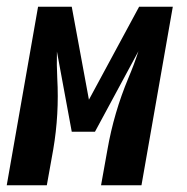

<svg xmlns="http://www.w3.org/2000/svg" viewBox="-34 -550 554 570"><path d="M-14 0 79 -530H110H179L230 -254L379 -530H448H479L386 0H266L285 -106Q304 -215 347 -318Q364 -358 377 -398L248 -159H179L135 -397Q134 -357 136 -318Q142 -211 124 -106L105 0Z"/></svg>

Font: Iosevka SS08
Style: Bold Italic
Weight: 700
Italic angle: -10°
Monospace: yes
Designer: Belleve Invis
Foundry: Belleve Invis
Version: 2.1.0; ttfautohint (v1.8.2)